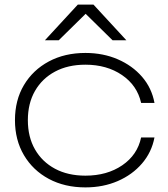

<svg xmlns="http://www.w3.org/2000/svg" viewBox="-20 -802 729 834"><path d="M651 -205Q639 -141 597 -92Q555 -43 491.5 -15.5Q428 12 351 12Q261 12 192 -25Q123 -62 84 -128Q45 -194 45 -280Q45 -367 84 -432.5Q123 -498 192 -535Q261 -572 351 -572Q428 -572 491.5 -544.5Q555 -517 597 -468.5Q639 -420 651 -355H593Q576 -431 510 -476Q444 -521 351 -521Q275 -521 219 -491Q163 -461 132 -407Q101 -353 101 -280Q101 -207 132 -153Q163 -99 219 -69Q275 -39 351 -39Q445 -39 511 -84Q577 -129 593 -205ZM318 -782H386L529 -627H469L352 -742L235 -627H175Z"/></svg>

Font: Bounded
Style: Regular
Weight: 200
Designer: Vlad Churkin
Version: Version 1.0